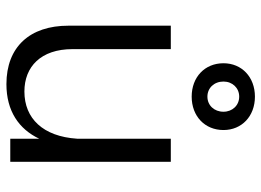

<svg xmlns="http://www.w3.org/2000/svg" viewBox="-128 -674 814 598"><g transform="rotate(90 279.0 -375.0)"><path d="M265 -44C188 -44 133 -95 133 -194V-500H60V-181C60 -61 126 12 242 12C326 12 382 -27 412 -90V0H484V-500H412V-208C405 -102 349 -44 265 -44ZM281 -565C342 -565 385 -606 385 -664C385 -721 342 -762 281 -762C220 -762 177 -721 177 -664C177 -606 220 -565 281 -565ZM281 -614C254 -614 234 -635 234 -664C234 -692 254 -713 281 -713C308 -713 328 -692 328 -664C328 -635 308 -614 281 -614Z"/></g></svg>

Font: Absans
Style: Regular
Weight: 400
Designer: Valerio Monopoli
Version: Version 1.200;Glyphs 3.2 (3217)